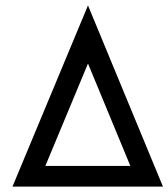

<svg xmlns="http://www.w3.org/2000/svg" viewBox="-20 -688 620 707"><path d="M26 -1 304 -668 580 -1ZM147 -77H460L304 -454Z"/></svg>

Font: Lil Grotesk Medium
Style: Regular
Weight: 500
Designer: Bastien Sozeau
Foundry: NBR — Bastien Sozeau
Version: Version 3.003; ttfautohint (v1.8.4.7-5d5b);gftools[0.9.33]